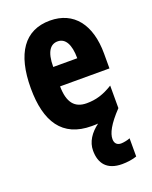

<svg xmlns="http://www.w3.org/2000/svg" viewBox="-148 -639 761 961"><g transform="rotate(-20 232.5 -158.5)"><path d="M330 107C330 76 351 34 411 -29V-149C361 -118 320 -106 271 -106C207 -106 175 -145 174 -231H437V-310C437 -465 365 -558 238 -558C103 -558 33 -457 33 -272C33 -94 99 10 255 10C267 10 278 10 289 9C246 41 219 81 219 128C219 196 253 241 334 241C359 241 390 237 412 229V132C402 137 377 142 364 142C344 142 330 131 330 107ZM239 -447C280 -447 303 -408 303 -334H175C175 -417 202 -447 239 -447Z"/></g></svg>

Font: Noto Sans Kannada ExtraCondensed ExtraBold
Style: Regular
Weight: 800
Width: 2
Designer: Jelle Bosma - Monotype Design Team
Foundry: Monotype Imaging Inc.
Version: Version 2.005